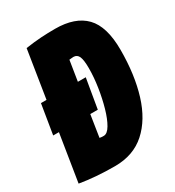

<svg xmlns="http://www.w3.org/2000/svg" viewBox="-178 -814 847 928"><g transform="rotate(-30 245.5 -350.0)"><path d="M191 10Q84 10 -4 -5L38 -268H6L33 -433H64L106 -698Q153 -705 192 -707.5Q231 -710 271 -710Q383 -710 439 -652Q495 -594 495 -464Q495 -325 462 -218Q429 -111 361.5 -50.5Q294 10 191 10ZM217 -144Q237 -144 255 -174.5Q273 -205 287 -254Q301 -303 309.5 -358.5Q318 -414 318 -464Q318 -509 309.5 -528.5Q301 -548 280 -548Q273 -548 267.5 -547Q262 -546 257 -546L239 -433H283L255 -268H213L194 -146Q199 -145 203.5 -144.5Q208 -144 217 -144Z"/></g></svg>

Font: Georama Condensed Black
Style: Italic
Weight: 900
Width: 3
Italic angle: -9°
Designer: Jean-Baptiste Levee
Foundry: Production Type
Version: Version 1.000